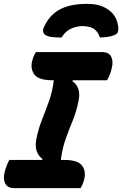

<svg xmlns="http://www.w3.org/2000/svg" viewBox="-28 -968 629 988"><path d="M386 0H45Q11 0 -1 -23.5Q-13 -47 -4 -83Q1 -101 7 -117Q13 -133 20 -145H188L191 -150Q170 -164 161 -190Q152 -216 159 -252Q170 -307 189 -354.5Q208 -402 225 -450Q242 -498 249 -555H242Q171 -555 149 -584.5Q127 -614 138 -656Q142 -671 146.5 -681Q151 -691 157 -700H498Q532 -700 544 -676.5Q556 -653 547 -617Q543 -599 536.5 -583Q530 -567 523 -555H347L344 -550Q366 -537 375 -510Q384 -483 376 -448Q365 -393 346 -347Q327 -301 310 -253.5Q293 -206 285 -145H302Q373 -145 394.5 -115.5Q416 -86 405 -44Q401 -29 396.5 -19Q392 -9 386 0ZM289 -775Q264 -775 243 -777Q222 -779 207 -787Q197 -793 194.5 -803.5Q192 -814 196 -824Q225 -890 279 -919Q333 -948 417 -948H425Q489 -948 532.5 -916Q576 -884 581 -824Q582 -812 578 -802.5Q574 -793 562 -788Q546 -781 527.5 -778.5Q509 -776 486 -775Q477 -803 457.5 -818Q438 -833 393 -834Q357 -831 331.5 -817.5Q306 -804 289 -775Z"/></svg>

Font: Recursive Sn Csl St XBd
Style: Italic
Weight: 800
Italic angle: -15°
Version: Version 1.079;hotconv 1.0.112;makeotfexe 2.5.65598; ttfautoh